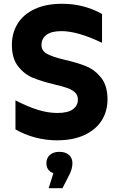

<svg xmlns="http://www.w3.org/2000/svg" viewBox="-20 -732 632 1018"><path d="M62 -46V-200Q127 -166 181 -149.5Q235 -133 284 -133Q340 -133 366.5 -152.5Q393 -172 393 -204Q393 -228 377 -242.5Q361 -257 336.5 -265.5Q312 -274 266 -285Q199 -301 153.5 -320Q108 -339 75.5 -381Q43 -423 43 -494Q43 -557 73.5 -606.5Q104 -656 164 -684Q224 -712 310 -712Q424 -712 521 -658V-505Q392 -567 306 -567Q252 -567 226 -547Q200 -527 200 -494Q200 -462 230 -446Q260 -430 323 -415Q393 -399 438.5 -380Q484 -361 517 -319Q550 -277 550 -205Q550 -142 519 -93Q488 -44 427.5 -16Q367 12 282 12Q222 12 165 -3.5Q108 -19 62 -46ZM263 186Q245 180 235.5 166.5Q226 153 226 133Q226 106 244.5 89.5Q263 73 295 73Q327 73 345.5 89.5Q364 106 364 133Q364 164 346 198L311 266H238Z"/></svg>

Font: Chess Sans
Style: Bold
Weight: 700
Designer: Wolf Bōese
Foundry: Wolf Bōese
Version: Version 7.223